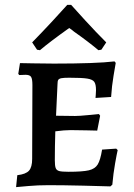

<svg xmlns="http://www.w3.org/2000/svg" viewBox="-20 -760 550 788"><path d="M51 -41Q86 -45 99 -59.5Q112 -74 112 -108L113 -411Q113 -436 107.5 -444.5Q102 -453 85 -453L59 -452L55 -457L62 -501Q76 -501 115.5 -500Q155 -499 201 -499Q374 -499 450 -508L455 -502Q453 -490 446 -449Q439 -408 436 -362L372 -358Q372 -361 373 -370.5Q374 -380 374 -390Q374 -414 367 -424Q360 -434 338 -437.5Q316 -441 264 -441Q241 -441 231.5 -439Q222 -437 219 -432Q216 -427 216 -414L210 -285L288 -284Q306 -284 340.5 -287.5Q375 -291 386 -292L391 -285L379 -224Q368 -224 336.5 -225Q305 -226 270 -226Q244 -226 207 -221Q205 -157 205 -102Q205 -80 208.5 -70.5Q212 -61 223 -58Q234 -55 261 -55Q319 -55 344.5 -61Q370 -67 381 -85Q392 -103 399 -146L457 -150L463 -144Q460 -132 452.5 -90Q445 -48 441 -2L433 5Q407 4 322.5 2Q238 0 179 0Q135 0 96 3.5Q57 7 46 8ZM132 -556 112 -586Q154 -629 198.5 -677Q243 -725 256 -740H272Q285 -725 329.5 -676.5Q374 -628 416 -586L396 -556L384 -554Q341 -590 284 -630Q275 -638 264 -645Q184 -588 144 -554Z"/></svg>

Font: Alegreya SC Medium
Style: Regular
Weight: 500
Designer: Juan Pablo del Peral
Foundry: Huerta Tipografica
Version: Version 2.007; ttfautohint (v1.6)